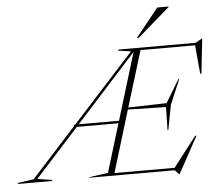

<svg xmlns="http://www.w3.org/2000/svg" viewBox="-152 -1004 1244 1097"><g transform="rotate(-5 469.5 -455.0)"><path d="M21.5 -19 106 -6 104.5 0H-91L-89.5 -6L0.5 -19L255 -299.5L258.5 -309.5H264.5L618 -698.5L545.5 -709L547.5 -715H990.5L1028 -736.5H1030L1008 -537H1001L986 -701H673L575 -380.5L795 -386L874 -517H879L818.5 -374L791.5 -231.5H787L790 -364L571.5 -369L463.5 -14H808.5L942.5 -187.5L948 -184L834 24.5H831L808 0H310.5L337 -6L426.5 -18L511 -295.5H272ZM284.5 -309.5H515.5L632.5 -694ZM658.5 -772 789.5 -935H854V-932L669.5 -772Z"/></g></svg>

Font: Newsreader Display ExtraLight
Style: Italic
Weight: 275
Italic angle: -17°
Designer: Hugues Gentile
Foundry: Production Type
Version: Version 1.001